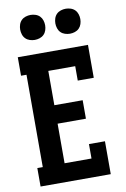

<svg xmlns="http://www.w3.org/2000/svg" viewBox="-102 -1015 705 1075"><g transform="rotate(-10 250.0 -478.0)"><path d="M39 0V-105H70V-630H39V-735H438V-548H347V-630H194V-435H355V-330H194V-105H347V-187H438V0ZM350 -814Q336 -814 322 -818.5Q308 -823 298 -833Q288 -843 283.5 -857Q279 -871 279 -885Q279 -899 283.5 -913Q288 -927 298 -937Q308 -947 322 -951.5Q336 -956 350 -956Q364 -956 378 -951.5Q392 -947 402 -937Q412 -927 416.5 -913Q421 -899 421 -885Q421 -871 416.5 -857Q412 -843 402 -833Q392 -823 378 -818.5Q364 -814 350 -814ZM150 -814Q136 -814 122 -818.5Q108 -823 98 -833Q88 -843 83.5 -857Q79 -871 79 -885Q79 -899 83.5 -913Q88 -927 98 -937Q108 -947 122 -951.5Q136 -956 150 -956Q164 -956 178 -951.5Q192 -947 202 -937Q212 -927 216.5 -913Q221 -899 221 -885Q221 -871 216.5 -857Q212 -843 202 -833Q192 -823 178 -818.5Q164 -814 150 -814Z"/></g></svg>

Font: Iosevka Slab Extrabold
Style: Regular
Weight: 800
Monospace: yes
Designer: Belleve Invis
Foundry: Belleve Invis
Version: Version 11.1.1; ttfautohint (v1.8.3)